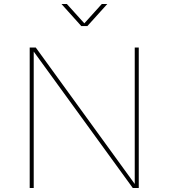

<svg xmlns="http://www.w3.org/2000/svg" viewBox="-20 -936 839 956"><path d="M670.9 0H641.1L147.9 -679.2V0H127.9V-699.2H158.2L650.9 -20V-699.2H670.9ZM286.1 -916H313L399.9 -819.8L486.8 -916H514.2L415 -806.2H384.8Z"/></svg>

Font: Montserrat-Hairline
Style: Regular
Weight: 250
Designer: Julieta Ulanovsky
Foundry: Julieta Ulanovsky
Version: Version 1.000;PS 002.000;hotconv 1.0.70;makeotf.lib2.5.58329